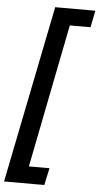

<svg xmlns="http://www.w3.org/2000/svg" viewBox="-77 -850 534 1033"><g transform="rotate(5 190.5 -333.0)"><path d="M178.2 -812H395L377 -721.2H265.1L111.8 53.7H223.1L203.1 146H-14.2Z"/></g></svg>

Font: Reddit Sans Chocolate
Style: Bold Italic
Weight: 700
Italic angle: -11.25°
Designer: Stephen Hutchings
Version: Version 1.013